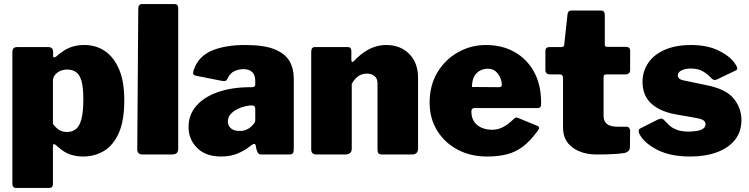

<svg xmlns="http://www.w3.org/2000/svg" viewBox="-20 -762 3695 947"><path d="M216 -530Q242 -530 242 -506V-485Q242 -479 247 -479Q252 -479 257 -483Q277 -501 297 -513.5Q317 -526 341.5 -533Q366 -540 397 -540Q453 -540 497 -510.5Q541 -481 567 -421Q593 -361 593 -267Q593 -166 565.5 -105Q538 -44 492 -17Q446 10 390 10Q356 10 325 -0.5Q294 -11 262 -41Q250 -52 245.5 -51.5Q241 -51 241 -36V145Q241 165 223 165H60Q41 165 41 143V-504Q41 -517 46.5 -523.5Q52 -530 68 -530H216ZM241 -151Q254 -133 270.5 -122Q287 -111 311 -111Q336 -111 354 -125Q372 -139 381.5 -174Q391 -209 391 -273Q391 -331 382 -362.5Q373 -394 355 -406.5Q337 -419 311 -419Q292 -419 276 -411.5Q260 -404 250.5 -391.5Q241 -379 241 -363V-151Z M859 -29Q859 -13 851 -6.5Q843 0 826 0H684Q657 0 657 -25L662 -719Q662 -742 681 -742H841Q859 -742 859 -721Z M1215 -42Q1188 -20 1152.5 -5Q1117 10 1070 10Q995 10 952.5 -32Q910 -74 910 -136Q910 -195 947.5 -239Q985 -283 1054 -307.5Q1123 -332 1217 -332H1224Q1228 -332 1233.5 -334.5Q1239 -337 1239 -346V-363Q1239 -391 1224.5 -406Q1210 -421 1180 -421Q1159 -421 1137 -411.5Q1115 -402 1102 -374Q1098 -366 1093.5 -363.5Q1089 -361 1075 -363L944 -389Q937 -391 933.5 -396.5Q930 -402 937 -421Q960 -485 1025.5 -512.5Q1091 -540 1189 -540Q1282 -540 1334 -519Q1386 -498 1407.5 -461Q1429 -424 1429 -375V-27Q1429 -12 1424.5 -6Q1420 0 1406 0H1269Q1256 0 1250.5 -10.5Q1245 -21 1243 -35L1242 -42Q1239 -62 1215 -42ZM1239 -224Q1239 -242 1224 -242H1220Q1208 -242 1188.5 -237.5Q1169 -233 1150 -223.5Q1131 -214 1117.5 -199Q1104 -184 1104 -163Q1104 -142 1119 -129Q1134 -116 1161 -116Q1181 -116 1194.5 -122Q1208 -128 1216 -135Q1225 -143 1232 -151.5Q1239 -160 1239 -171V-224Z M1541 0Q1515 0 1515 -25V-507Q1515 -530 1534 -530H1695Q1713 -530 1713 -510V-465Q1713 -459 1716.5 -457Q1720 -455 1726 -461Q1747 -484 1772 -502Q1797 -520 1825.5 -530Q1854 -540 1885 -540Q1955 -540 1998.5 -496Q2042 -452 2042 -378V-30Q2042 0 2012 0H1865Q1852 0 1847 -5.5Q1842 -11 1842 -25V-351Q1842 -374 1827.5 -386.5Q1813 -399 1789 -399Q1774 -399 1760.5 -393.5Q1747 -388 1736 -377Q1725 -366 1715 -349V-29Q1715 0 1682 0H1541Z M2305 -212Q2305 -182 2318.5 -162Q2332 -142 2355.5 -132Q2379 -122 2408 -122Q2434 -122 2459 -134Q2484 -146 2517 -178Q2521 -182 2524.5 -182.5Q2528 -183 2538 -179L2629 -142Q2647 -135 2633 -118Q2597 -68 2560.5 -40Q2524 -12 2480.5 -1Q2437 10 2381 10Q2301 10 2237 -24Q2173 -58 2136 -118Q2099 -178 2099 -256Q2099 -341 2137.5 -405Q2176 -469 2239.5 -504.5Q2303 -540 2377 -540Q2456 -540 2517 -506Q2578 -472 2613.5 -408.5Q2649 -345 2649 -254Q2649 -241 2646.5 -235.5Q2644 -230 2631 -229H2320Q2313 -229 2309 -225Q2305 -221 2305 -212ZM2438 -332Q2448 -332 2451.5 -334.5Q2455 -337 2455 -346Q2455 -359 2448 -377Q2441 -395 2426 -409Q2411 -423 2386 -423Q2366 -423 2347.5 -413.5Q2329 -404 2318.5 -384Q2308 -364 2308 -333Z M2970 -395Q2957 -395 2957 -382V-190Q2957 -164 2973.5 -150.5Q2990 -137 3027 -137H3070Q3078 -137 3083 -131Q3088 -125 3088 -117L3087 -37Q3087 -13 3058 -7Q3036 -4 3013.5 -2.5Q2991 -1 2968.5 -0.5Q2946 0 2923 0Q2851 0 2804 -34.5Q2757 -69 2757 -133V-377Q2757 -395 2742 -395H2694Q2670 -395 2670 -417V-511Q2670 -530 2692 -530H2751Q2762 -530 2763 -542L2779 -690Q2781 -710 2797 -710H2944Q2963 -710 2963 -688V-542Q2963 -531 2974 -531H3066Q3088 -531 3088 -512V-417Q3088 -395 3063 -395Z M3487 -378Q3472 -395 3448 -409.5Q3424 -424 3387 -424Q3361 -424 3342 -415Q3323 -406 3323 -389Q3323 -382 3329.5 -375Q3336 -368 3363 -363L3469 -341Q3562 -322 3599.5 -275Q3637 -228 3637 -170Q3637 -112 3605 -72Q3573 -32 3516 -11Q3459 10 3384 10Q3288 10 3224 -22Q3160 -54 3135 -99Q3130 -108 3130 -116Q3130 -124 3137 -128L3224 -172Q3237 -178 3243.5 -177Q3250 -176 3255 -170Q3267 -157 3281.5 -143.5Q3296 -130 3320.5 -121Q3345 -112 3385 -113Q3406 -114 3423 -117.5Q3440 -121 3450 -129Q3460 -137 3460 -149Q3460 -159 3451.5 -167Q3443 -175 3414 -180L3312 -198Q3236 -212 3193 -250.5Q3150 -289 3149 -357Q3149 -409 3176.5 -450.5Q3204 -492 3258 -516Q3312 -540 3389 -540Q3471 -540 3528.5 -510.5Q3586 -481 3608 -444Q3613 -437 3616 -428Q3619 -419 3608 -414L3516 -370Q3507 -366 3500 -368.5Q3493 -371 3487 -378Z"/></svg>

Font: Libre Franklin Thin Black
Style: Regular
Weight: 900
Version: Version 3.000